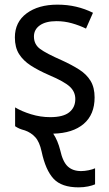

<svg xmlns="http://www.w3.org/2000/svg" viewBox="-20 -566 468 826"><path d="M318 240Q245 240 210.5 203Q176 166 159 86Q150 44 131.5 24Q113 4 87 -5Q72 -9 63 -13Q54 -17 45 -23V-104Q73 -87 113.5 -74.5Q154 -62 196 -62Q252 -62 278 -83Q304 -104 304 -140Q304 -171 280.5 -193Q257 -215 191 -243Q145 -263 112.5 -284Q80 -305 62 -333.5Q44 -362 44 -405Q44 -471 94.5 -508.5Q145 -546 227 -546Q270 -546 308 -537Q346 -528 380 -511L350 -443Q321 -457 289 -466Q257 -475 223 -475Q177 -475 151.5 -457Q126 -439 126 -409Q126 -375 152.5 -355.5Q179 -336 245 -307Q289 -287 321 -266.5Q353 -246 370 -217.5Q387 -189 387 -147Q387 -73 340 -33Q293 7 209 9Q219 24 226.5 42Q234 60 239 80Q250 130 271.5 150Q293 170 329 170Q344 170 361 166.5Q378 163 389 158V227Q378 232 359 236Q340 240 318 240Z"/></svg>

Font: Noto Sans SemiCondensed
Style: Regular
Weight: 400
Width: 4
Designer: Monotype Design Team
Foundry: Monotype Imaging Inc.
Version: Version 2.013; ttfautohint (v1.8.4.7-5d5b)